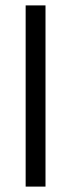

<svg xmlns="http://www.w3.org/2000/svg" viewBox="-20 -691 264 711"><path d="M148.5 -671H75V0H148.5Z"/></svg>

Font: Anek Odia Medium
Style: Regular
Weight: 400
Version: Version 1.003